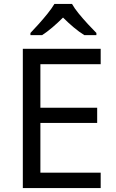

<svg xmlns="http://www.w3.org/2000/svg" viewBox="-20 -964 596 984"><path d="M496 0H97V-714H496V-635H187V-412H478V-334H187V-79H496ZM349 -944Q361 -922 383.5 -894.5Q406 -867 430.5 -840.5Q455 -814 474 -795V-784H412Q386 -800 358 -823.5Q330 -847 303 -874Q276 -847 249 -824Q222 -801 196 -784H136V-795Q155 -815 178.5 -841Q202 -867 224 -894.5Q246 -922 259 -944Z"/></svg>

Font: Noto Sans Balinese
Style: Regular
Weight: 400
Designer: Aditya Bayu, David Williams
Foundry: David Williams
Version: Version 2.003